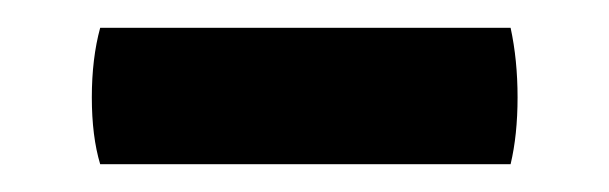

<svg xmlns="http://www.w3.org/2000/svg" viewBox="-20 -691 438 138"><path d="M347 -573H52Q46 -593 46 -621Q46 -649 52 -671H347Q352 -648 352 -621Q352 -594 347 -573Z"/></svg>

Font: Signika
Style: Semibold
Weight: 600
Designer: Anna Giedrys
Foundry: Anna Giedrys
Version: Version 1.001